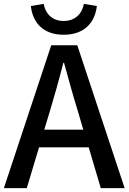

<svg xmlns="http://www.w3.org/2000/svg" viewBox="-20 -969 662 989"><path d="M412 -949C403 -899 368 -861 308 -861C248 -861 214 -899 205 -949L139 -938C148 -853 202 -790 308 -790C415 -790 469 -853 479 -938ZM208 -301 238 -400C262 -480 285 -561 306 -645H310C333 -562 355 -480 380 -400L409 -301ZM499 0H622L378 -736H244L0 0H118L181 -210H437Z"/></svg>

Font: Genne Gothic Medium
Style: Regular
Weight: 500
Designer: Ryoko NISHIZUKA (kana & ideographs); Paul D. Hunt (Latin, Greek & Cyrillic); Wenlong ZHANG (bopomofo); Sandoll Communica
Foundry: Adobe Systems Incorporated
Version: Version 1.004;PS 1.004;hotconv 16.6.51;makeotf.lib2.5.65220